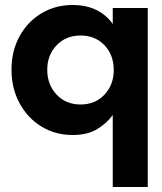

<svg xmlns="http://www.w3.org/2000/svg" viewBox="-20 -528 649 768"><path d="M431 220V-68Q408 -36 369.5 -12Q331 12 270 12Q201 12 145.5 -22Q90 -56 58 -115.5Q26 -175 26 -249Q26 -324 58 -382.5Q90 -441 145.5 -474.5Q201 -508 270 -508Q325 -508 365.5 -488Q406 -468 431 -432V-496H571V220ZM302 -110Q361 -110 398 -149.5Q435 -189 435 -248Q435 -308 398 -347Q361 -386 302 -386Q244 -386 206.5 -347Q169 -308 169 -249Q169 -189 206.5 -149.5Q244 -110 302 -110Z"/></svg>

Font: Host Grotesk Black
Style: Regular
Weight: 900
Designer: Doğukan Karapınar based on Poppins by Indian Type Foundry, Jonny Pinhorn
Foundry: Element Type
Version: Version 1.000; ttfautohint (v1.8.4.7-5d5b);gftools[0.9.33]